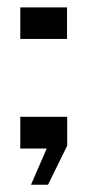

<svg xmlns="http://www.w3.org/2000/svg" viewBox="-20 -410 242 530"><path d="M65.5 100 109 0H36V-87.5H165.5V-8L112.5 100ZM36 -302.5V-389.5H165V-302.5Z"/></svg>

Font: Big Shoulders Stencil Text Light
Style: Regular
Weight: 300
Designer: Patric King
Foundry: XO Type Co
Version: Version 1.000